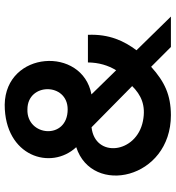

<svg xmlns="http://www.w3.org/2000/svg" viewBox="14 -747 733 801"><g transform="rotate(-90 380.5 -346.5)"><path d="M167 -395C-37.6 -328.6 33.2 0 300.8 0C384.8 -0.5 439.5 -25.9 502.4 -82.5L585 0H711.9L571.3 -143.6C609.4 -194.3 639.6 -256.8 635.7 -346.2H520.5C520 -300.8 508.3 -261.7 487.8 -228.5L387.2 -331.5C588.9 -369.1 569.8 -689.9 344.2 -693.4C128.4 -693.4 68.8 -500.5 167 -395ZM324.7 -430.7C195.8 -430.7 211.4 -602.5 324.7 -598.6C437 -598.6 437 -430.7 324.7 -430.7ZM421.9 -161.6C385.3 -125 342.3 -103.5 275.9 -116.7C140.1 -143.6 120.6 -316.9 250 -331.1Z"/></g></svg>

Font: Saman Dere
Style: Regular
Weight: 400
Designer: Tuna Ça_lar Gümü_
Foundry: Tuna Ça_lar Gümü_
Version: Version 1.001;hotconv 1.0.109;makeotfexe 2.5.65596